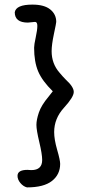

<svg xmlns="http://www.w3.org/2000/svg" viewBox="-20 -760 368 833"><path d="M56 3Q56 -23 99 -23L116 -22Q163 -22 163 -66Q163 -91 150.5 -143.5Q138 -196 138 -218Q138 -240 148.5 -271.5Q159 -303 191 -341Q206 -361 209 -364Q163 -409 145.5 -450.5Q128 -492 128 -553Q128 -566 135 -598Q142 -630 142 -647.5Q142 -665 132 -665L101 -662Q44 -662 44 -707Q50 -740 120 -740H121Q172 -740 198 -719Q224 -698 224 -665Q224 -660 214 -613Q204 -566 204 -538Q204 -484 238 -445Q252 -428 266 -414Q300 -383 300 -361Q300 -339 257.5 -292.5Q215 -246 215 -187Q215 -155 228 -110Q241 -65 241 -49Q241 -3 205.5 25Q170 53 97 53Q81 49 68.5 34Q56 19 56 3Z"/></svg>

Font: Patrick Hand
Style: Regular
Weight: 400
Designer: Patrick Wagesreiter
Foundry: Patrick Wagesreiter
Version: Version 1.003;PS 001.003;hotconv 1.0.70;makeotf.lib2.5.58329